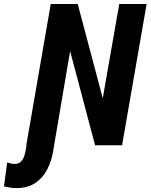

<svg xmlns="http://www.w3.org/2000/svg" viewBox="-80 -731 758 966"><path d="M126 -425.3H264.6L189.5 16.1Q182.6 69.3 161.1 114.5Q139.6 159.7 100.6 187.5Q61.5 215.3 2.9 215.3Q-13.2 215.3 -28.8 212.9Q-44.4 210.4 -60.1 207L-43.9 86.4Q-35.2 88.9 -25.9 91.3Q-16.6 93.8 -7.3 93.8Q14.2 93.8 25.6 81.8Q37.1 69.8 42.7 52Q48.3 34.2 50.8 17.1ZM657.7 -710.9 534.2 0H398.4L272.9 -473.6L190.9 0H52.2L175.3 -710.9H311L437 -236.8L520 -710.9Z"/></svg>

Font: Roboto Condensed
Style: Bold Italic
Weight: 700
Italic angle: -12°
Designer: Christian Robertson
Foundry: Google
Version: Version 3.0